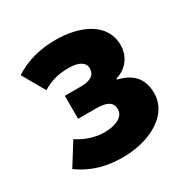

<svg xmlns="http://www.w3.org/2000/svg" viewBox="-140 -707 828 846"><g transform="rotate(-30 274.0 -284.5)"><path d="M252 14C380 14 510 -47 510 -163C510 -239 469 -279 398 -296V-301C462 -320 488 -373 488 -419C488 -533 374 -583 250 -583C174 -583 103 -566 40 -525L105 -411C149 -438 190 -447 238 -447C291 -447 319 -429 319 -399C319 -366 294 -349 246 -349H163V-232H255C310 -232 336 -217 336 -181C336 -143 293 -122 234 -122C196 -122 145 -134 100 -165L30 -53C105 0 175 14 252 14Z"/></g></svg>

Font: Noto Sans CJK TC Black
Style: Regular
Weight: 900
Designer: Ryoko NISHIZUKA 西塚涼子 (kana, bopomofo & ideographs); Paul D. Hunt (Latin, Greek & Cyrillic); Sandoll Communications 산돌커뮤니
Foundry: Adobe
Version: Version 2.004;hotconv 1.0.118;makeotfexe 2.5.65603